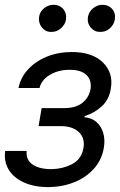

<svg xmlns="http://www.w3.org/2000/svg" viewBox="-24 -770 500 802"><path d="M-2.4 -139.6H87.4Q84 -102.5 111.3 -83.3Q138.7 -64 188 -63.5Q238.3 -64 277.6 -84.7Q316.9 -105.5 324.7 -152.3Q331.5 -192.9 305.9 -217.8Q280.3 -242.7 231 -243.2H137.2L149.9 -318.4H243.7Q293 -318.4 320.6 -340.8Q348.1 -363.3 354 -397.5Q359.9 -434.1 337.6 -456.3Q315.4 -478.5 267.1 -478.5Q219.7 -478.5 184.3 -457.3Q148.9 -436 141.1 -402.3H53.2Q62 -446.3 93.3 -480.2Q124.5 -514.2 171.9 -533.4Q219.2 -552.7 275.9 -552.7Q361.8 -552.7 406 -509Q450.2 -465.3 439 -400.4Q432.1 -354.5 401.1 -325.9Q370.1 -297.4 329.6 -285.2L328.6 -280.3Q358.9 -277.8 378.9 -260.3Q398.9 -242.7 407.2 -214.6Q415.5 -186.5 409.7 -152.3Q401.4 -102.5 368.7 -65.7Q335.9 -28.8 286.1 -8.8Q236.3 11.2 176.3 11.7Q118.7 11.2 76.2 -7.8Q33.7 -26.9 12.7 -60.8Q-8.3 -94.7 -2.4 -139.6ZM189.9 -636.7Q166.5 -636.2 151.1 -655.3Q135.7 -674.3 139.2 -699.2Q142.1 -721.2 160.2 -735.6Q178.2 -750 198.7 -750Q225.1 -750 240.2 -732.2Q255.4 -714.4 251.5 -687.5Q248 -667.5 230.7 -651.9Q213.4 -636.2 189.9 -636.7ZM394 -636.7Q371.1 -636.2 355.2 -654.8Q339.4 -673.3 343.3 -699.2Q347.2 -721.2 365 -735.6Q382.8 -750 402.8 -750Q429.7 -750 444.8 -732.2Q460 -714.4 455.6 -687.5Q452.1 -667.5 435.1 -651.9Q418 -636.2 394 -636.7Z"/></svg>

Font: Inter Tight
Style: Italic
Weight: 400
Italic angle: -9.39999°
Designer: Rasmus Andersson
Foundry: rsms
Version: Version 3.002